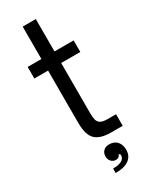

<svg xmlns="http://www.w3.org/2000/svg" viewBox="-246 -815 854 1078"><g transform="rotate(-30 180.5 -276.5)"><path d="M247 0Q180 0 148 -30Q116 -60 116 -139V-478H27V-553H116V-763H201V-553H325V-478H201V-156Q201 -127 205 -110.5Q209 -94 223 -84.5Q237 -75 267 -75H324V0ZM157 181Q194 181 213.5 170Q233 159 233 139Q233 133 232 129H222Q221 137 214 142Q207 147 196 147Q178 147 166 134Q154 121 154 101Q154 79 168 65.5Q182 52 205 52Q237 52 255.5 72Q274 92 274 126Q274 166 244.5 188Q215 210 157 210Z"/></g></svg>

Font: Open Sauce Sans
Style: Regular
Weight: 400
Designer: Alfredo Marco Pradil
Foundry: Creative Sauce Fz LLC
Version: Version 1.477